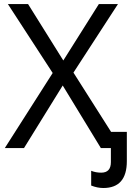

<svg xmlns="http://www.w3.org/2000/svg" viewBox="-20 -734 672 952"><path d="M492.2 198.2Q462.9 198.2 432.1 186V112.8Q454.6 122.1 481.9 122.1Q529.8 122.1 529.8 69.8V0H480L291 -310.1L99.1 0H3.9L241.2 -372.1L19 -713.9H119.1L293.9 -434.1L470.2 -713.9H564.9L344.2 -374L530.8 -80.1H608.9V64.9Q608.9 198.2 492.2 198.2Z"/></svg>

Font: Noto Sans Southeast Asian
Style: Regular
Weight: 400
Designer: Monotype Design Team
Foundry: Monotype Imaging Inc.
Version: Version 1.06 uh; ttfautohint (v1.4.1)